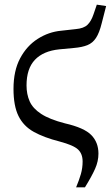

<svg xmlns="http://www.w3.org/2000/svg" viewBox="-20 -600 483 825"><path d="M307 205Q320 174 327.5 148Q335 122 335 94Q335 61 315.5 42.5Q296 24 236 8Q169 -9 125 -33.5Q81 -58 59.5 -101.5Q38 -145 38 -218Q38 -296 66.5 -349.5Q95 -403 142 -433Q189 -463 243 -468L306 -475Q340 -478 356 -493.5Q372 -509 382 -539L396 -580L436 -574L417 -500Q407 -459 392.5 -437Q378 -415 355.5 -406Q333 -397 299 -394L235 -388Q166 -381 130 -343Q94 -305 94 -233Q94 -195 107.5 -164.5Q121 -134 157 -110.5Q193 -87 259 -70Q342 -51 372.5 -19.5Q403 12 403 60Q403 93 388.5 125.5Q374 158 345 205Z"/></svg>

Font: Source Serif 4
Style: Regular
Weight: 400
Designer: Frank Grießhammer
Foundry: Adobe
Version: Version 4.005;hotconv 1.1.0;makeotfexe 2.6.0